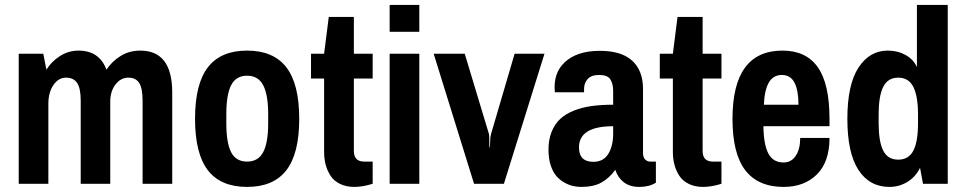

<svg xmlns="http://www.w3.org/2000/svg" viewBox="-20 -738 3880 771"><path d="M543.4 -534.8Q671.6 -534.8 671.6 -366.6V0H552.6V-333.6Q552.6 -383.6 538.9 -404.9Q525.2 -426.2 495.2 -426.2Q465.2 -426.2 444 -399Q422.7 -371.9 422.7 -329.3V0H304.1V-333.6Q304.1 -383.6 289.7 -404.9Q275.4 -426.2 245 -426.2Q214.6 -426.2 194.4 -396.4Q174.2 -366.6 174.2 -321V0H55.2V-522.2H153.8L166.4 -458.3Q186.4 -490.9 220.7 -512.8Q255 -534.8 295.4 -534.8Q378.8 -534.8 407.5 -458.3Q429.6 -491.7 464.4 -513.2Q499.1 -534.8 543.4 -534.8Z M814.9 -467.9Q866.6 -534.8 972.2 -534.8Q1077.8 -534.8 1129.7 -467.9Q1181.6 -401 1181.6 -260.9Q1181.6 -120.8 1129.7 -54.1Q1077.8 12.6 972.2 12.6Q866.6 12.6 814.9 -54.1Q763.2 -120.8 763.2 -260.9Q763.2 -401 814.9 -467.9ZM888.8 -279.3V-242.8Q888.8 -164.6 908.1 -126.8Q927.5 -89.1 972.2 -89.1Q1016.9 -89.1 1036.9 -127.1Q1056.9 -165.1 1056.9 -242.8V-279.3Q1056.9 -357.5 1036.9 -395.7Q1016.9 -434 972.2 -434Q927.5 -434 908.1 -395.7Q888.8 -357.5 888.8 -279.3Z M1476.5 -422.7H1401V-131.6Q1401 -89.1 1442.7 -89.1H1476.5V0Q1435.7 12.6 1403.1 12.6Q1370.5 12.6 1345.8 0.7Q1321 -11.3 1307.6 -31.9Q1294.1 -52.6 1287.8 -76.5Q1281.5 -100.3 1281.5 -128.1V-422.7H1228.9V-522.2H1281.5L1300.2 -669.9H1401V-522.2H1476.5Z M1544.7 -718.1H1663.8V-610.3H1544.7ZM1544.7 -522.2H1663.8V0H1544.7Z M1883.6 0 1721.5 -522.2H1846.2L1943.5 -199.8Q1945.3 -191.1 1944.8 -170.7Q1944.4 -150.3 1946.6 -141.6Q1947.9 -149.4 1948.3 -169.6Q1948.7 -189.8 1951.8 -199.8L2046.5 -522.2H2166.4L2003.5 0Z M2562.1 -381V-123.8Q2562.1 -106.4 2570.6 -97.7Q2579.1 -89.1 2590.8 -89.1H2613.8V-4.3Q2586.4 12.6 2547.8 12.6Q2509.1 12.6 2485 -6.1Q2460.9 -24.8 2450.9 -56Q2426.2 -22.2 2394.7 -4.8Q2363.2 12.6 2314.1 12.6Q2298 12.6 2281.7 9.1Q2265.4 5.6 2247 -4.6Q2228.5 -14.8 2214.6 -30.6Q2200.7 -46.5 2191.6 -73.4Q2182.5 -100.3 2182.5 -138.6Q2182.5 -176.8 2195 -208.5Q2207.6 -240.2 2229.8 -260.6Q2252 -281.1 2285.2 -294.1Q2318.4 -307.1 2356.6 -312.3Q2394.9 -317.5 2442.2 -317.5V-371.9Q2442.2 -402.7 2430.5 -419.9Q2418.8 -437 2386.4 -437Q2354 -437 2339.7 -420.5Q2325.4 -404 2325.4 -381.8V-367.5H2208.1Q2200.3 -444.4 2248.5 -488.7Q2296.7 -533 2385.1 -533.9Q2473.5 -534.8 2517.8 -495Q2562.1 -455.3 2562.1 -381ZM2442.2 -231.1Q2305 -231.1 2305 -146Q2305 -88.2 2362.7 -88.2Q2403.1 -88.2 2422.7 -120.1Q2442.2 -152 2442.2 -201.1Z M2877.1 -422.7H2801.5V-131.6Q2801.5 -89.1 2843.2 -89.1H2877.1V0Q2836.2 12.6 2803.6 12.6Q2771.1 12.6 2746.3 0.7Q2721.5 -11.3 2708.1 -31.9Q2694.6 -52.6 2688.3 -76.5Q2682 -100.3 2682 -128.1V-422.7H2629.5V-522.2H2682L2700.7 -669.9H2801.5V-522.2H2877.1Z M3122.1 -534.8Q3217.2 -534.8 3264.1 -467.9Q3311 -401 3311 -260.6V-231.1H3045.6Q3046.5 -158.1 3065.2 -121.9Q3083.8 -85.6 3126.8 -85.6Q3157.3 -85.6 3175.3 -112.1Q3193.3 -138.6 3193.3 -184.2H3311Q3311 -87.7 3260.4 -37.6Q3209.8 12.6 3126.8 12.6Q3024.3 12.6 2972.8 -54.3Q2921.4 -121.2 2921.4 -260.6Q2921.4 -534.8 3122.1 -534.8ZM3047.4 -317.5H3186.4Q3186.4 -375.3 3170.3 -406.2Q3154.2 -437 3119.7 -437Q3085.1 -437 3067.5 -406.8Q3050 -376.6 3047.4 -317.5Z M3551.7 12.6Q3471.8 12.6 3427.2 -55.6Q3382.7 -123.8 3382.7 -260.9Q3382.7 -397.9 3427.2 -466.3Q3471.8 -534.8 3544.7 -534.8Q3584.7 -534.8 3616.4 -517.2Q3648.1 -499.6 3662 -468.7V-718.1H3785.8V0H3686.4L3674.6 -63.9Q3656 -26.9 3623.2 -7.2Q3590.4 12.6 3551.7 12.6ZM3508.3 -279.3V-242.8Q3508.3 -169.9 3526.5 -133.4Q3544.7 -96.9 3586.9 -96.9Q3629 -96.9 3647.7 -133.1Q3666.4 -169.4 3666.4 -242.8V-278.5Q3666.4 -351.4 3647.7 -388.8Q3629 -426.2 3587.1 -426.2Q3545.2 -426.2 3526.7 -389.2Q3508.3 -352.3 3508.3 -279.3Z"/></svg>

Font: Puralecka Narrow
Style: Bold
Weight: 700
Designer: Hector Gatti, Marcela Romero, Pablo Cosgaya and Nicolas Silva
Version: Version 1.004;PS 001.004;hotconv 1.0.70;makeotf.lib2.5.58329